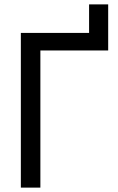

<svg xmlns="http://www.w3.org/2000/svg" viewBox="-20 -855 537 875"><path d="M386 -668V-835H473V-668ZM75 0V-705H473V-625H164V0Z"/></svg>

Font: TikTok Sans 24pt
Style: Regular
Weight: 400
Version: Version 4.000